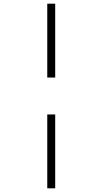

<svg xmlns="http://www.w3.org/2000/svg" viewBox="-20 -780 553 1040"><path d="M236 -360V-760H279V-360ZM236 240V-160H279V240Z"/></svg>

Font: Noto Serif SemiCondensed Light
Style: Italic
Weight: 300
Width: 4
Italic angle: -12°
Designer: Monotype Design Team
Foundry: Monotype Imaging Inc.
Version: Version 2.013; ttfautohint (v1.8.4.7-5d5b)